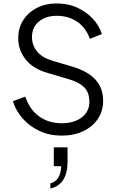

<svg xmlns="http://www.w3.org/2000/svg" viewBox="-20 -777 686 1117"><path d="M339 12Q410 12 464.5 -14Q519 -40 549.5 -85.5Q580 -131 580 -191Q580 -265 535 -314Q490 -363 402 -389L284 -424Q224 -442 195 -478.5Q166 -515 166 -561Q166 -618 206 -651.5Q246 -685 310 -685Q378 -685 428.5 -651Q479 -617 503 -551L573 -579Q557 -628 520 -668Q483 -708 429.5 -732.5Q376 -757 309 -757Q245 -757 194.5 -731Q144 -705 115 -659.5Q86 -614 86 -555Q86 -486 128.5 -432Q171 -378 250 -355L384 -315Q440 -299 470 -269Q500 -239 500 -184Q500 -128 455.5 -94Q411 -60 339 -60Q263 -60 208 -99.5Q153 -139 127 -215L55 -188Q72 -133 112 -87.5Q152 -42 210 -15Q268 12 339 12ZM273 320Q373 296 373 164V80H293V190H336Q333 274 273 290Z"/></svg>

Font: Plus Jakarta Sans
Style: Regular
Weight: 400
Designer: Gumpita Rahayu
Foundry: Tokotype
Version: Version 2.004; ttfautohint (v1.8.3)